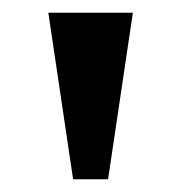

<svg xmlns="http://www.w3.org/2000/svg" viewBox="-20 -734 285 302"><path d="M95 -452 56 -714H189L150 -452Z"/></svg>

Font: Noto Serif ExtraCondensed
Style: Bold
Weight: 700
Width: 2
Designer: Monotype Design Team
Foundry: Monotype Imaging Inc.
Version: Version 2.014; ttfautohint (v1.8.4.7-5d5b)